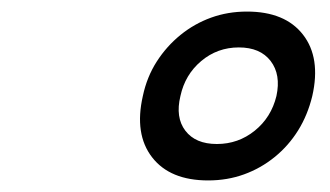

<svg xmlns="http://www.w3.org/2000/svg" viewBox="-20 -730 570 332"><path d="M227 -564Q234 -597 251 -623.5Q268 -650 292 -669.5Q316 -689 345 -699.5Q374 -710 407 -710Q473 -710 504 -670Q535 -630 520 -564Q512 -531 495.5 -504.5Q479 -478 455 -458.5Q431 -439 402 -428.5Q373 -418 340 -418Q274 -418 243 -458Q212 -498 227 -564ZM292 -564Q283 -527 300.5 -504Q318 -481 355 -481Q392 -481 420.5 -504Q449 -527 458 -564Q466 -601 448 -624.5Q430 -648 393 -648Q356 -648 328 -624.5Q300 -601 292 -564Z"/></svg>

Font: Panefresco 750wt
Style: Italic
Weight: 750
Foundry: Campivisivi & Chank Co
Version: Version 1.000